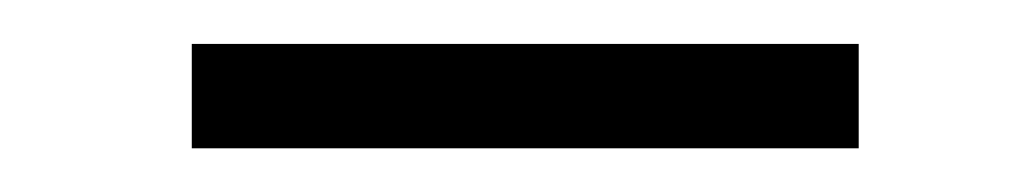

<svg xmlns="http://www.w3.org/2000/svg" viewBox="-20 -723 467 87"><path d="M369.1 -655.8H66.9V-703.1H369.1Z"/></svg>

Font: Vazir Thin FD
Style: Thin-FD
Weight: 100
Designer: Saber Rastikerdar
Foundry: Saber Rastikerdar
Version: Version 30.0.0